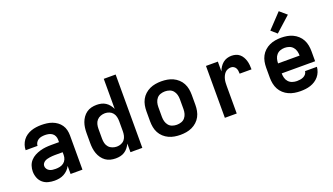

<svg xmlns="http://www.w3.org/2000/svg" viewBox="-68 -1285 3136 1808"><g transform="rotate(-20 1500.0 -381.0)"><path d="M239 8Q207 8 175.5 0Q144 -8 120 -29Q96 -50 84.5 -80.5Q73 -111 73 -143Q73 -171 82 -199Q91 -227 110.5 -248.5Q130 -270 155.5 -283.5Q181 -297 208.5 -305Q236 -313 264.5 -316Q293 -319 322 -319H400V-344Q400 -363 392 -380.5Q384 -398 369 -408.5Q354 -419 335.5 -423Q317 -427 298 -427Q281 -427 263.5 -424Q246 -421 231.5 -412Q217 -403 207.5 -387.5Q198 -372 198 -355H79Q79 -381 87.5 -406.5Q96 -432 111.5 -453Q127 -474 149 -489Q171 -504 195.5 -512.5Q220 -521 246 -524.5Q272 -528 298 -528Q325 -528 352.5 -524.5Q380 -521 405.5 -511.5Q431 -502 453 -486Q475 -470 490.5 -447.5Q506 -425 512.5 -398Q519 -371 519 -344V0H400V-81Q389 -59 371.5 -41.5Q354 -24 332.5 -12.5Q311 -1 287 3.5Q263 8 239 8ZM286 -93Q307 -93 328 -97.5Q349 -102 366 -115Q383 -128 391.5 -148Q400 -168 400 -189V-218H322Q309 -218 295.5 -217Q282 -216 269 -214Q256 -212 243 -208.5Q230 -205 218.5 -198Q207 -191 199.5 -179.5Q192 -168 192 -155Q192 -139 201 -125.5Q210 -112 224 -104.5Q238 -97 254 -95Q270 -93 286 -93Z M851 8Q824 8 798 1.5Q772 -5 750.5 -20.5Q729 -36 713.5 -58Q698 -80 689 -105Q680 -130 676.5 -156.5Q673 -183 673 -210V-310Q673 -337 676.5 -363.5Q680 -390 689 -415Q698 -440 713.5 -462Q729 -484 750.5 -499.5Q772 -515 798 -521.5Q824 -528 851 -528Q875 -528 898 -523Q921 -518 941 -505Q961 -492 975.5 -473.5Q990 -455 1000 -434V-735H1119V0H1000V-86Q990 -65 975.5 -46.5Q961 -28 941 -15Q921 -2 898 3Q875 8 851 8ZM899 -93Q921 -93 942 -101.5Q963 -110 976.5 -127Q990 -144 995 -166Q1000 -188 1000 -210V-310Q1000 -332 995 -354Q990 -376 976.5 -393Q963 -410 942 -418.5Q921 -427 899 -427Q877 -427 855 -419Q833 -411 818 -394Q803 -377 797.5 -355Q792 -333 792 -310V-210Q792 -187 797.5 -165Q803 -143 818 -126Q833 -109 855 -101Q877 -93 899 -93Z M1500 8Q1470 8 1440.5 3Q1411 -2 1384 -14.5Q1357 -27 1334.5 -47.5Q1312 -68 1298 -94.5Q1284 -121 1278.5 -150.5Q1273 -180 1273 -210V-310Q1273 -340 1278.5 -369.5Q1284 -399 1298 -425.5Q1312 -452 1334.5 -472.5Q1357 -493 1384 -505.5Q1411 -518 1440.5 -523Q1470 -528 1500 -528Q1530 -528 1559.5 -523Q1589 -518 1616 -505.5Q1643 -493 1665.5 -472.5Q1688 -452 1702 -425.5Q1716 -399 1721.5 -369.5Q1727 -340 1727 -310V-210Q1727 -180 1721.5 -150.5Q1716 -121 1702 -94.5Q1688 -68 1665.5 -47.5Q1643 -27 1616 -14.5Q1589 -2 1559.5 3Q1530 8 1500 8ZM1500 -93Q1523 -93 1545 -100.5Q1567 -108 1581.5 -125.5Q1596 -143 1602 -165Q1608 -187 1608 -210V-310Q1608 -333 1602 -355Q1596 -377 1581.5 -394.5Q1567 -412 1545 -419.5Q1523 -427 1500 -427Q1477 -427 1455 -419.5Q1433 -412 1418.5 -394.5Q1404 -377 1398 -355Q1392 -333 1392 -310V-210Q1392 -187 1398 -165Q1404 -143 1418.5 -125.5Q1433 -108 1455 -100.5Q1477 -93 1500 -93Z M1946 0V-520H2065V-422Q2073 -444 2086 -464Q2099 -484 2117 -499Q2135 -514 2157.5 -521Q2180 -528 2203 -528Q2225 -528 2246 -522Q2267 -516 2283.5 -502Q2300 -488 2311 -469Q2322 -450 2328 -429Q2334 -408 2336 -386.5Q2338 -365 2338 -343H2219Q2219 -358 2217 -372.5Q2215 -387 2208 -399.5Q2201 -412 2188.5 -419.5Q2176 -427 2161 -427Q2144 -427 2128 -420.5Q2112 -414 2101 -402Q2090 -390 2082.5 -374.5Q2075 -359 2071 -342.5Q2067 -326 2066 -309Q2065 -292 2065 -276V0Z M2703 8Q2673 8 2643 3Q2613 -2 2585.5 -14.5Q2558 -27 2535.5 -47.5Q2513 -68 2499 -94Q2485 -120 2479 -150Q2473 -180 2473 -210V-310Q2473 -340 2478.5 -369.5Q2484 -399 2498 -425.5Q2512 -452 2534.5 -472.5Q2557 -493 2584 -505.5Q2611 -518 2640.5 -523Q2670 -528 2700 -528Q2730 -528 2759.5 -523Q2789 -518 2816 -505.5Q2843 -493 2865.5 -472.5Q2888 -452 2902 -425.5Q2916 -399 2921.5 -369.5Q2927 -340 2927 -310V-210H2592Q2592 -187 2598 -164.5Q2604 -142 2619.5 -125Q2635 -108 2657.5 -100.5Q2680 -93 2703 -93Q2719 -93 2736 -95.5Q2753 -98 2768 -105Q2783 -112 2794 -125.5Q2805 -139 2806 -155H2925Q2923 -130 2913.5 -105.5Q2904 -81 2887.5 -61.5Q2871 -42 2849.5 -28Q2828 -14 2803.5 -6Q2779 2 2753.5 5Q2728 8 2703 8ZM2592 -310H2808Q2808 -333 2802 -355.5Q2796 -378 2781 -395Q2766 -412 2744.5 -419.5Q2723 -427 2700 -427Q2677 -427 2655.5 -419.5Q2634 -412 2619 -395Q2604 -378 2598 -355.5Q2592 -333 2592 -310ZM2686 -575 2629 -625 2766 -770 2836 -710Z"/></g></svg>

Font: Iosevka Fixed Extended
Style: Bold
Weight: 700
Width: 7
Monospace: yes
Designer: Belleve Invis
Foundry: Belleve Invis
Version: Version 24.1.1; ttfautohint (v1.8.4)